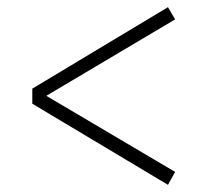

<svg xmlns="http://www.w3.org/2000/svg" viewBox="-20 -552 622 535"><path d="M448 -37 70 -263V-305L448 -532L468 -498L109 -285L468 -73Z"/></svg>

Font: Literata ExtraLight
Style: Regular
Weight: 250
Designer: Latin by Veronika Burian and Jose Scaglione. Greek by Irene Vlachou. Cyrillic by Vera Evstafieva.
Foundry: TypeTogether
Version: Version 3.103;gftools[0.9.29]